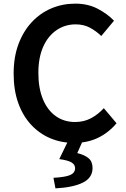

<svg xmlns="http://www.w3.org/2000/svg" viewBox="-20 -772 691 1056"><path d="M388 14Q318 14 258 -11Q198 -36 152 -85Q106 -134 80.5 -205Q55 -276 55 -367Q55 -458 81.5 -529Q108 -600 154.5 -650Q201 -700 262.5 -726Q324 -752 394 -752Q464 -752 518 -723.5Q572 -695 607 -658L537 -574Q508 -602 474 -620Q440 -638 396 -638Q337 -638 290 -605.5Q243 -573 217 -513.5Q191 -454 191 -371Q191 -287 216 -226.5Q241 -166 286.5 -133.5Q332 -101 393 -101Q442 -101 481 -122Q520 -143 551 -177L621 -94Q576 -41 518 -13.5Q460 14 388 14ZM285 264 274 206Q342 202 367.5 190Q393 178 393 153Q393 134 374.5 122Q356 110 306 103L358 -4H438L405 70Q446 80 467.5 98.5Q489 117 489 152Q489 206 435.5 232.5Q382 259 285 264Z"/></svg>

Font: Noto Sans SC SemiBold
Style: Regular
Weight: 600
Designer: Ryoko NISHIZUKA 西塚涼子 (kana, bopomofo & ideographs); Paul D. Hunt (Latin, Greek & Cyrillic); Sandoll Communications 산돌커뮤니
Foundry: Adobe
Version: Version 2.004-H2;hotconv 1.0.118;makeotfexe 2.5.65603